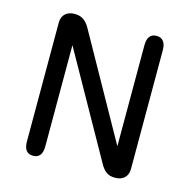

<svg xmlns="http://www.w3.org/2000/svg" viewBox="-95 -716 810 817"><g transform="rotate(15 309.5 -307.5)"><path d="M120 6.5Q79.5 6.5 79.5 -46V-568.5Q79.5 -594.5 94.8 -608.5Q110 -622.5 135.5 -622.5H137.5Q160 -622.5 176 -611Q192 -599.5 203.5 -578L456.5 -125.5V-570Q456.5 -622.5 497 -622.5Q516.5 -622.5 527 -609.2Q537.5 -596 537.5 -570V-47.5Q537.5 -22 522.5 -7.8Q507.5 6.5 482 6.5H479Q456.5 6.5 441.5 -5Q426.5 -16.5 415 -38L160.5 -491.5V-46Q160.5 6.5 120 6.5Z"/></g></svg>

Font: Sono ExtraLight Monospace
Style: Regular
Weight: 400
Version: Version 2.112